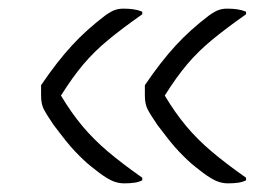

<svg xmlns="http://www.w3.org/2000/svg" viewBox="-20 -522 640 444"><path d="M309 -111V-105Q301 -101 291 -99.5Q281 -98 267 -98Q254 -98 241.5 -103Q229 -108 210 -122Q201 -129 192 -136Q183 -143 173.5 -152Q164 -161 153.5 -172Q143 -183 131 -198Q119 -213 104 -233Q87 -258 81 -270Q75 -282 75 -301Q75 -307 75 -313Q75 -319 75 -325Q94 -353 111.5 -375.5Q129 -398 146.5 -417Q164 -436 183 -453Q202 -470 223 -486Q237 -496 246 -499Q255 -502 265 -502Q278 -502 288.5 -500.5Q299 -499 309 -495V-489Q262 -456 230 -429.5Q198 -403 173 -373.5Q148 -344 121 -301Q145 -261 170.5 -230.5Q196 -200 229 -172Q262 -144 309 -111ZM549 -111V-105Q541 -101 531 -99.5Q521 -98 507 -98Q494 -98 481.5 -103Q469 -108 450 -122Q441 -129 432 -136Q423 -143 413.5 -152Q404 -161 393.5 -172Q383 -183 371 -198Q359 -213 344 -233Q327 -258 321 -270Q315 -282 315 -301Q315 -307 315 -313Q315 -319 315 -325Q334 -353 351.5 -375.5Q369 -398 386.5 -417Q404 -436 423 -453Q442 -470 463 -486Q477 -496 486 -499Q495 -502 505 -502Q518 -502 528.5 -500.5Q539 -499 549 -495V-489Q502 -456 470 -429.5Q438 -403 413 -373.5Q388 -344 361 -301Q385 -261 410.5 -230.5Q436 -200 469 -172Q502 -144 549 -111Z"/></svg>

Font: Recursive Monospace Casual Light
Style: Regular
Weight: 300
Version: Version 1.047